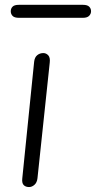

<svg xmlns="http://www.w3.org/2000/svg" viewBox="-20 -756 388 776"><path d="M97.5 0Q83.5 0 75.8 -8Q68 -16 70 -34.5L118 -506.5Q120 -524.5 130.5 -533Q141 -541.5 155 -541.5Q166.5 -541.5 175 -532.5Q183.5 -523.5 181 -502.5L131.5 -36Q129.5 -18 119.2 -9Q109 0 97.5 0ZM56.5 -684Q38 -684 30.8 -691.8Q23.5 -699.5 23.5 -710.5Q23.5 -721.5 30.8 -729Q38 -736.5 56.5 -736.5H315Q333 -736.5 340.5 -729Q348 -721.5 348 -710.5Q348 -700 340.2 -692Q332.5 -684 315 -684Z"/></svg>

Font: Edu SA Hand Cursive
Style: Regular
Weight: 400
Designer: Tina and Corey Anderson, Eben Sorkin, Mirko Velimirovic
Foundry: Google for Education
Version: Version 2.000